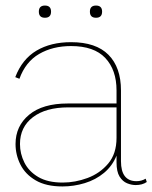

<svg xmlns="http://www.w3.org/2000/svg" viewBox="-20 -662 549 692"><path d="M400 -336Q400 -410 359.5 -453Q319 -496 236 -496Q170 -496 121 -467.5Q72 -439 50 -378L35 -384Q60 -449 111.5 -479.5Q163 -510 236 -510Q326 -510 371 -464.5Q416 -419 416 -336V-81Q416 -9 472 -9Q490 -9 505 -18L509 -6Q493 5 469 5Q454 5 438 -1.5Q422 -8 411 -25.5Q400 -43 400 -77V-101Q385 -64 355 -39Q325 -14 285.5 -2Q246 10 205 10Q146 10 108.5 -12Q71 -34 53.5 -69Q36 -104 36 -143Q36 -208 85 -248.5Q134 -289 224 -289H400ZM206 -4Q251 -4 295.5 -20.5Q340 -37 370 -72.5Q400 -108 400 -165V-275H226Q145 -275 98.5 -239.5Q52 -204 52 -143Q52 -108 68 -76Q84 -44 118 -24Q152 -4 206 -4ZM142 -642Q164 -642 164 -620Q164 -598 142 -598Q120 -598 120 -620Q120 -642 142 -642ZM326 -642Q348 -642 348 -620Q348 -598 326 -598Q304 -598 304 -620Q304 -642 326 -642Z"/></svg>

Font: Prodigy Sans Thin
Style: Regular
Weight: 100
Designer: Wei Huang
Foundry: Wei Huang
Version: Version 1.003; ttfautohint (v1.8.3)